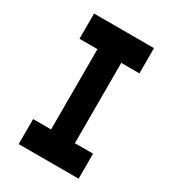

<svg xmlns="http://www.w3.org/2000/svg" viewBox="-161 -725 741 824"><g transform="rotate(30 209.5 -312.5)"><path d="M61 11V-113H150V-511H61V-636H358V-511H268V-113H358V11Z"/></g></svg>

Font: Pixelify Sans SemiBold
Style: Regular
Weight: 600
Designer: Stefie Justprince
Foundry: Typecalism Foundryline
Version: Version 1.000